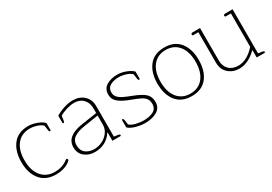

<svg xmlns="http://www.w3.org/2000/svg" viewBox="13 -1113 2464 1738"><g transform="rotate(-30 1244.5 -243.5)"><path d="M46 -244Q46 -358 101 -427.5Q156 -497 262 -497Q305 -497 351 -479.5Q397 -462 420 -438V-364Q420 -357 412 -357Q407 -357 404.5 -361Q402 -365 400 -375L393 -425Q373 -446 335 -458Q297 -470 262 -470Q177 -470 128 -410Q79 -350 79 -244Q79 -137 129.5 -76.5Q180 -16 265 -16Q347 -16 401 -59Q409 -65 414 -65Q419 -65 422 -61Q425 -57 425 -52Q425 -43 401 -27Q346 10 265 10Q159 10 102.5 -59.5Q46 -129 46 -244Z M521 -124Q521 -240 690 -266L855 -291V-343Q855 -398 820.5 -434.5Q786 -471 726 -471Q691 -471 647.5 -458Q604 -445 573 -426L566 -378Q564 -368 561.5 -364Q559 -360 554 -360Q546 -360 546 -367V-441Q584 -465 634 -481Q684 -497 728 -497Q796 -497 841.5 -456Q887 -415 887 -344V-26L929 -20Q939 -18 943 -16Q947 -14 947 -8Q947 0 940 0H857V-86H853Q790 10 671 10Q609 10 565 -25.5Q521 -61 521 -124ZM855 -170V-265L702 -241Q632 -230 593.5 -204Q555 -178 555 -126Q555 -71 590.5 -43.5Q626 -16 680 -16Q723 -16 763.5 -36Q804 -56 829.5 -91.5Q855 -127 855 -170Z M1026 -42V-117Q1026 -124 1034 -124Q1043 -124 1046 -105L1053 -57Q1076 -37 1117 -27Q1158 -17 1196 -17Q1256 -17 1296.5 -38Q1337 -59 1337 -109Q1337 -142 1323 -162.5Q1309 -183 1279 -199Q1249 -215 1189 -237Q1112 -265 1072.5 -297Q1033 -329 1033 -380Q1033 -441 1080 -469Q1127 -497 1193 -497Q1236 -497 1282 -479.5Q1328 -462 1351 -438V-364Q1351 -357 1343 -357Q1338 -357 1335.5 -361Q1333 -365 1331 -375L1324 -425Q1304 -446 1266 -458Q1228 -470 1193 -470Q1140 -470 1103.5 -449.5Q1067 -429 1067 -384Q1067 -354 1084 -334Q1101 -314 1131 -298.5Q1161 -283 1217 -262Q1301 -230 1336 -198Q1371 -166 1371 -110Q1371 -49 1321 -19.5Q1271 10 1196 10Q1151 10 1101.5 -3.5Q1052 -17 1026 -42Z M1468 -244Q1468 -358 1523 -427.5Q1578 -497 1684 -497Q1790 -497 1845 -427.5Q1900 -358 1900 -244Q1900 -129 1845 -59.5Q1790 10 1684 10Q1578 10 1523 -59.5Q1468 -129 1468 -244ZM1867 -244Q1867 -351 1818 -411Q1769 -471 1684 -471Q1599 -471 1550 -411Q1501 -351 1501 -244Q1501 -137 1550 -76.5Q1599 -16 1684 -16Q1769 -16 1818 -76.5Q1867 -137 1867 -244Z M2022 -145V-462H1968Q1964 -462 1961.5 -465Q1959 -468 1959 -473Q1959 -487 1977 -487H2054V-146Q2054 -89 2089.5 -53.5Q2125 -18 2187 -18Q2234 -18 2279.5 -44Q2325 -70 2362 -113V-462H2308Q2304 -462 2301.5 -465Q2299 -468 2299 -473Q2299 -487 2317 -487H2394V-26L2436 -20Q2446 -18 2450 -16Q2454 -14 2454 -8Q2454 0 2447 0H2365V-76H2362Q2274 10 2182 10Q2114 10 2068 -31.5Q2022 -73 2022 -145Z"/></g></svg>

Font: Maitree ExtraLight
Style: Regular
Weight: 275
Designer: CadsonDemak Team
Foundry: CadsonDemak
Version: Version 1.003